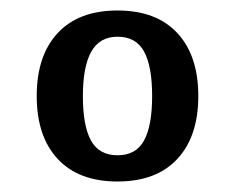

<svg xmlns="http://www.w3.org/2000/svg" viewBox="-20 -667 448 366"><path d="M50 -484Q50 -561 90 -604Q130 -647 204 -647Q278 -647 318 -604Q358 -561 358 -484Q358 -407 318 -364Q278 -321 204 -321Q130 -321 90 -364Q50 -407 50 -484ZM270 -484Q270 -541 254.5 -569Q239 -597 204 -597Q170 -597 154 -568.5Q138 -540 138 -484Q138 -427 153.5 -399Q169 -371 204 -371Q239 -371 254.5 -399Q270 -427 270 -484Z"/></svg>

Font: Andada Pro SemiBold
Style: Regular
Weight: 600
Designer: Carolina Giovagnoli
Foundry: Huerta Tipografica
Version: Version 3.005